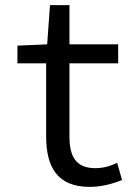

<svg xmlns="http://www.w3.org/2000/svg" viewBox="-20 -717 540 749"><path d="M330 12C371 12 417 2 456 -15L437 -82C409 -68 381 -61 351 -61C277 -61 251 -106 251 -184V-470H441V-544H251V-697H175L164 -544L48 -539V-470H160V-186C160 -67 202 12 330 12Z"/></svg>

Font: Noto Sans Mono CJK SC Regular
Style: Regular
Weight: 400
Designer: Ryoko NISHIZUKA (kana & ideographs); Paul D. Hunt (Latin, Greek & Cyrillic); Wenlong ZHANG (bopomofo); Sandoll Communica
Foundry: Adobe Systems Incorporated
Version: Version 1.005;PS 1.005;hotconv 1.0.96;makeotf.lib2.5.65012